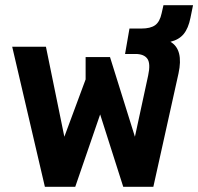

<svg xmlns="http://www.w3.org/2000/svg" viewBox="-20 -720 765 740"><path d="M153 0 27 -540H157L228 -193L310 -414V-500H404L500 -193L551 -429Q561 -475 548 -493.5Q535 -512 502 -512H462L479 -610H525Q560 -610 578 -623Q596 -636 603 -669L610 -700H724L714 -651Q706 -611 688 -589Q670 -567 637 -559Q688 -529 668 -437L571 0H455L366 -279L270 0Z"/></svg>

Font: Kanit Medium
Style: Regular
Weight: 500
Designer: Katatrad Team
Foundry: CadsonDemak
Version: Version 2.000; ttfautohint (v1.8.3)